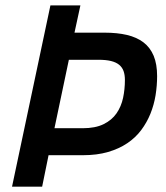

<svg xmlns="http://www.w3.org/2000/svg" viewBox="-20 -696 619 716"><path d="M565.9 -412.1Q565.9 -376.5 560.1 -340.6Q554.2 -304.7 541 -272Q527.8 -239.3 506.6 -210.9Q485.4 -182.6 454.6 -161.9Q423.8 -141.1 382.8 -129.2Q341.8 -117.2 289.1 -117.2H161.1L137.2 0H24.9L168 -675.8H279.8L257.8 -574.2H370.1Q417 -574.2 453.4 -565.7Q489.7 -557.1 514.9 -538.1Q540 -519 553 -488Q565.9 -457 565.9 -412.1ZM288.1 -217.8Q335.4 -217.8 366.2 -232.9Q397 -248 414.6 -273.4Q432.1 -298.8 439 -331.1Q445.8 -363.3 445.8 -397.9Q445.8 -417 440.7 -431.2Q435.5 -445.3 424.1 -454.6Q412.6 -463.9 393.8 -468.5Q375 -473.1 347.2 -473.1H236.8L183.1 -217.8Z"/></svg>

Font: Clear Sans Medium
Style: Italic
Weight: 500
Italic angle: -12°
Foundry: Intel Corporation
Version: Version 1.00